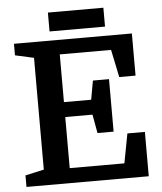

<svg xmlns="http://www.w3.org/2000/svg" viewBox="-58 -911 814 962"><g transform="rotate(-5 349.0 -430.5)"><path d="M495 -238H414L397 -332H260V-75H535L563 -223H651V0H36V-58L130 -79V-641L36 -662V-720H629V-508H547L518 -647H260V-407H397L414 -502H495ZM219 -766V-861H498V-766Z"/></g></svg>

Font: Domine
Style: Bold
Weight: 700
Designer: Pablo Impallari, Rodrigo Fuenzalida, Brenda Gallo
Foundry: Pablo Impallari, Rodrigo Fuenzalida, Brenda Gallo
Version: Version 2.000